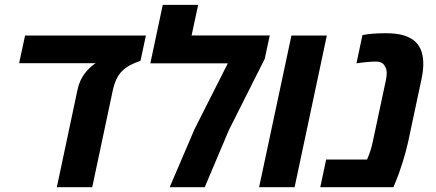

<svg xmlns="http://www.w3.org/2000/svg" viewBox="-20 -780 1815 800"><path d="M335 -476.1Q354 -500.5 375.5 -514.6L378.9 -516.6H59.6L84.5 -631.8H587.9L565.4 -526.9Q539.6 -517.6 522 -508.3Q504.4 -499 490.7 -485.8Q475.6 -471.7 465.8 -451.4Q456.1 -431.2 449.7 -402.3L364.3 0H216.8L302.7 -404.8Q311.5 -447.3 335 -476.1Z M790.5 -241.7 929.2 -516.1H606.4L658.2 -759.8H805.7L778.3 -632.3H1104L1083 -534.7L934.1 -238.8L833 0H687Z M1194.3 -631.8H1341.8L1207.5 0H1059.6Z M1338.9 -115.2H1509.3Q1524.9 -150.4 1532.7 -187L1588.9 -450.7Q1591.3 -466.3 1591.3 -475.6Q1591.3 -492.2 1584.5 -502Q1575.7 -523.4 1546.4 -523.4Q1515.1 -523.4 1465.3 -516.1L1490.2 -633.8Q1528.8 -641.6 1586.4 -641.6Q1635.3 -641.6 1665.5 -631.6Q1695.8 -621.6 1713.9 -603Q1743.7 -571.8 1743.7 -513.7Q1743.7 -485.8 1736.3 -450.7L1680.2 -187Q1671.4 -147.5 1656.5 -100.3Q1641.6 -53.2 1629.9 -25.9L1619.1 0H1314.5Z"/></svg>

Font: Viking Open Sans
Style: Bold Italic
Weight: 700
Italic angle: -12°
Foundry: Ascender Corporation
Version: Version 2.000